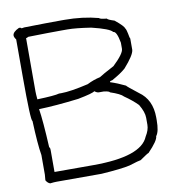

<svg xmlns="http://www.w3.org/2000/svg" viewBox="-75 -736 737 790"><g transform="rotate(-10 293.0 -341.0)"><path d="M58.1 -667.5Q65.9 -667 65.9 -663.6L77.6 -665.5Q175.8 -667.5 233.9 -667.5H245.6Q322.8 -667.5 388.2 -649.9Q388.2 -645.5 419.4 -642.1Q419.4 -637.7 448.7 -628.4Q485.8 -598.1 485.8 -589.4Q490.2 -589.4 497.6 -548.3Q499.5 -548.3 499.5 -542.5V-497.6Q498 -476.1 454.6 -427.2Q435.1 -409.7 396 -388.2Q386.2 -387.7 386.2 -382.3Q416.5 -372.6 448.7 -356.9Q449.2 -354 495.6 -317.9Q548.3 -281.2 548.3 -206.5V-194.8Q548.3 -147.5 534.7 -130.4Q534.7 -112.3 491.7 -67.9Q488.3 -67.9 454.6 -44.4Q449.2 -44.4 405.8 -30.8Q372.6 -22.9 286.6 -17.1H99.1Q88.4 -17.1 71.8 -15.1Q61.5 -18.1 54.2 -30.8L56.2 -54.2V-136.2Q48.3 -181.6 44.4 -280.8Q36.6 -280.8 36.6 -468.3V-622.6Q28.8 -632.8 28.8 -640.1Q28.8 -654.8 56.2 -667.5ZM87.4 -624.5Q81.1 -620.6 77.6 -620.6V-397.9Q77.6 -387.7 79.6 -364.7Q153.8 -367.2 171.4 -372.6H181.2Q218.8 -372.6 294.4 -390.1Q321.3 -403.8 349.1 -409.7Q361.8 -418.5 411.6 -444.8Q458.5 -489.3 458.5 -509.3V-534.7Q449.7 -583.5 435.1 -583.5Q424.3 -598.6 349.1 -616.7Q285.6 -626.5 251.5 -626.5H226.1Q177.2 -626.5 87.4 -624.5ZM79.6 -323.7Q87.4 -275.4 93.3 -161.6Q97.2 -161.6 97.2 -147.9V-58.1H259.3Q460 -58.1 491.7 -136.2Q507.3 -161.1 507.3 -183.1V-212.4Q507.3 -236.3 487.8 -269Q465.3 -292 433.1 -314Q421.4 -327.1 378.4 -341.3Q378.4 -345.7 355 -349.1H333.5Q326.2 -349.1 315.9 -356.9Q308.6 -349.6 245.6 -337.4Q148.9 -325.7 79.6 -323.7Z"/></g></svg>

Font: CEF Fonts CJK
Style: Regular
Weight: 400
Designer: PartyBoss (派对大魔王)
Version: Release 2.25